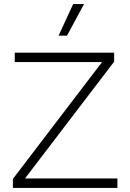

<svg xmlns="http://www.w3.org/2000/svg" viewBox="-20 -917 633 937"><path d="M553 -46V0H43V-44L478 -614H52V-660H537V-616L102 -46ZM337 -897H390L307 -743H266Z"/></svg>

Font: Work Sans Light
Style: Regular
Weight: 300
Designer: Wei Huang
Foundry: Wei Huang
Version: Version 2.012; ttfautohint (v1.8.3)